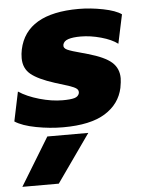

<svg xmlns="http://www.w3.org/2000/svg" viewBox="-67 -538 629 840"><g transform="rotate(-5 248.0 -118.0)"><path d="M-13 -29 14 -158Q50 -134 104 -118.5Q158 -103 206 -103Q241 -103 258 -108Q275 -113 279 -128Q281 -140 272 -147.5Q263 -155 237.5 -163.5Q212 -172 178 -182Q106 -205 74.5 -231Q43 -257 43 -302Q43 -321 47 -340Q80 -495 310 -495Q362 -495 417 -484Q472 -473 497 -455L470 -328Q444 -348 397.5 -361Q351 -374 308 -374Q274 -374 254 -367.5Q234 -361 230 -345Q227 -330 244.5 -322Q262 -314 308 -302Q313 -301 319.5 -299Q326 -297 333 -295Q407 -274 437 -247Q467 -220 467 -177Q467 -162 462 -135Q447 -65 382.5 -25Q318 15 198 15Q140 15 79.5 3.5Q19 -8 -13 -29ZM125 49H305L157 259H-3Z"/></g></svg>

Font: Prompt Bold
Style: Bold Italic
Weight: 700
Italic angle: -12°
Designer: Katatrad Team
Foundry: CadsonDemak
Version: Version 1.000